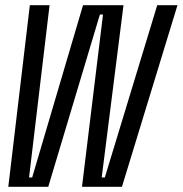

<svg xmlns="http://www.w3.org/2000/svg" viewBox="-20 -720 704 740"><path d="M12 0 95 -700H171L92 -36H104L300 -700H456L372 -36H384L586 -700H664L450 0H296L377 -664H365L166 0Z"/></svg>

Font: Space Mono
Style: Italic
Weight: 400
Italic angle: -12°
Monospace: yes
Designer: Colophon Foundry + Benjamin Critton
Foundry: Colophon Foundry & Benjamin Critton
Version: Version 1.003; ttfautohint (v1.8.4.7-5d5b)